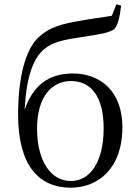

<svg xmlns="http://www.w3.org/2000/svg" viewBox="-20 -856 636 891"><path d="M309 -16C219 -16 152 -103 152 -260C152 -406 220 -480 309 -480C400 -480 461 -412 461 -259C461 -108 400 -16 309 -16ZM309 15C431 15 548 -70 548 -266C548 -430 448 -515 318 -515C201 -515 132 -455 94 -346C103 -504 135 -586 185 -628C224 -661 276 -672 366 -685C435 -696 491 -703 512 -723C528 -742 536 -778 542 -830L520 -836L499 -783C456 -775 401 -769 354 -760C267 -745 210 -731 158 -682C96 -624 64 -490 64 -324C64 -87 161 15 309 15Z"/></svg>

Font: Noto Serif CJK KR
Style: Regular
Weight: 400
Designer: Ryoko NISHIZUKA 西塚涼子 (kana & ideographs); Frank Grießhammer (Latin, Greek & Cyrillic); Wenlong ZHANG 张文龙 (bopomofo); San
Foundry: Adobe
Version: Version 2.001;hotconv 1.1.0;makeotfexe 2.6.0